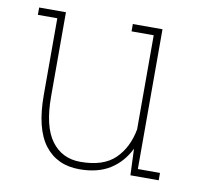

<svg xmlns="http://www.w3.org/2000/svg" viewBox="-66 -598 718 679"><g transform="rotate(10 293.5 -258.5)"><path d="M260.3 10.3Q180.2 10.3 135.7 -47.6Q91.3 -105.5 91.3 -227.1V-502H21.5V-528.3H117.7V-226.1Q117.7 -118.7 155.5 -67.4Q193.4 -16.1 259.3 -16.1Q341.8 -16.1 383.5 -56.6Q425.3 -97.2 437.5 -164.1V-502H357.9V-528.3H464.4V-26.4H543.9V0H442.4L438.5 -94.7Q413.6 -44.4 369.9 -17.1Q326.2 10.3 260.3 10.3Z"/></g></svg>

Font: Hanuman Thin
Style: Regular
Weight: 100
Designer: Danh Hong
Version: Version 8.002; ttfautohint (v1.8.3)